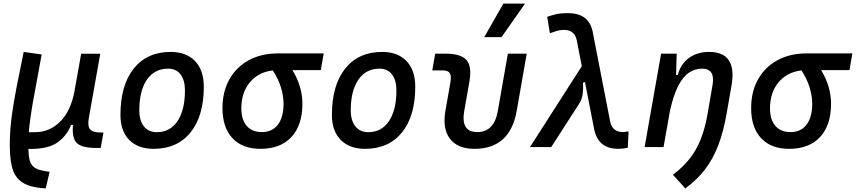

<svg xmlns="http://www.w3.org/2000/svg" viewBox="-20 -815 4744 1064"><path d="M233.4 229 225.6 228.5Q143.1 223.1 101.1 194.1Q59.1 165 45.4 106.4Q31.7 47.9 34.7 -45.9Q36.6 -108.9 46.1 -179Q55.7 -249 72.3 -334.2Q88.9 -419.4 111.3 -527.3L210.9 -513.2Q181.6 -357.9 163.6 -255.4Q145.5 -152.8 139.6 -82.5H174.3Q254.9 -82.5 313.5 -141.1Q372.1 -199.7 393.1 -310.5L394.5 -320.8Q395 -323.2 395.5 -325.7V-325.2L429.7 -517.1H535.6L472.2 -160.6Q464.4 -116.2 479 -98.4Q493.7 -80.6 539.1 -80.6H553.2L538.1 4.9H512.7Q435.1 4.9 406.5 -21.7Q377.9 -48.3 384.3 -122.6H374Q349.1 -60.5 296.6 -24.4Q244.1 11.7 142.6 10.3H137.2Q138.2 48.8 144.8 74Q151.4 99.1 171.1 113.3Q190.9 127.4 232.4 133.8L254.9 137.2Z M831.1 9.8Q744.6 9.8 696 -39.8Q647.5 -89.4 647.5 -177.7Q647.5 -342.8 721.2 -435.1Q794.9 -527.3 925.8 -527.3Q1012.2 -527.3 1060.8 -476.6Q1109.4 -425.8 1109.4 -335Q1109.4 -172.4 1035.9 -81.3Q962.4 9.8 831.1 9.8ZM849.1 -82.5Q922.4 -82.5 963.6 -143.8Q1004.9 -205.1 1004.9 -314Q1004.9 -370.6 980.5 -402.6Q956.1 -434.6 911.6 -434.6Q836.4 -434.6 794.2 -373.5Q752 -312.5 752 -203.6Q752 -146.5 777.6 -114.5Q803.2 -82.5 849.1 -82.5Z M1423.3 9.8Q1323.2 9.8 1268.1 -49.3Q1212.9 -108.4 1212.9 -215.8Q1212.9 -307.1 1251.2 -375.2Q1289.6 -443.4 1358.6 -481.2Q1427.7 -519 1520 -519H1773.9L1757.8 -426.3H1600.6Q1628.4 -381.3 1642.1 -334.2Q1655.8 -287.1 1655.8 -240.2Q1655.8 -121.1 1595 -55.7Q1534.2 9.8 1423.3 9.8ZM1491.7 -424.8Q1412.1 -415.5 1364.7 -358.9Q1317.4 -302.2 1317.4 -213.9Q1317.4 -151.9 1347.2 -117.4Q1377 -83 1430.7 -83Q1488.3 -83 1519.8 -124Q1551.3 -165 1551.3 -240.2Q1551.3 -282.2 1537.1 -329.8Q1522.9 -377.4 1491.7 -424.8Z M2002.9 9.8Q1916.5 9.8 1867.9 -39.8Q1819.3 -89.4 1819.3 -177.7Q1819.3 -342.8 1893.1 -435.1Q1966.8 -527.3 2097.7 -527.3Q2184.1 -527.3 2232.7 -476.6Q2281.2 -425.8 2281.2 -335Q2281.2 -172.4 2207.8 -81.3Q2134.3 9.8 2002.9 9.8ZM2021 -82.5Q2094.2 -82.5 2135.5 -143.8Q2176.8 -205.1 2176.8 -314Q2176.8 -370.6 2152.3 -402.6Q2127.9 -434.6 2083.5 -434.6Q2008.3 -434.6 1966.1 -373.5Q1923.8 -312.5 1923.8 -203.6Q1923.8 -146.5 1949.5 -114.5Q1975.1 -82.5 2021 -82.5Z M2608.9 9.8Q2516.1 9.8 2473.6 -45.9Q2431.2 -101.6 2448.2 -200.2L2475.6 -356.4Q2482.4 -394 2472.9 -409.4Q2463.4 -424.8 2433.1 -424.8H2375.5L2391.6 -517.6H2449.2Q2535.2 -517.6 2565.7 -481.4Q2596.2 -445.3 2581.1 -361.3L2552.7 -200.2Q2532.2 -83 2625 -83Q2718.3 -83 2738.8 -200.2L2794.4 -517.6H2898.9L2843.3 -200.2Q2806.2 9.8 2608.9 9.8ZM2663.6 -609.4 2769.5 -794.9H2889.6L2759.3 -609.4Z M3406.2 9.8Q3352.5 9.8 3319.3 -15.6Q3286.1 -41 3273.4 -95.2L3221.7 -360.4L3210.9 -356.9Q3212.9 -325.7 3209.2 -295.7Q3205.6 -265.6 3189.9 -240.7L3034.7 0H2917L3204.1 -448.2L3175.8 -593.8Q3168.9 -623.5 3150.4 -636.5Q3131.8 -649.4 3106.9 -649.4Q3084.5 -649.4 3065.2 -643.6Q3045.9 -637.7 3027.3 -630.9L3012.2 -721.7Q3032.2 -729 3059.1 -735.6Q3085.9 -742.2 3128.4 -742.2Q3182.6 -742.2 3217 -718.5Q3251.5 -694.8 3263.7 -642.6L3361.8 -138.7Q3368.7 -109.4 3387.2 -96.2Q3405.8 -83 3432.6 -83Q3435.1 -83 3442.4 -84Q3449.7 -85 3463.4 -86.9L3459 3.9Q3432.1 9.8 3406.2 9.8Z M3552.2 0 3643.6 -517.6H3730L3726.6 -399.9H3736.3Q3752 -460.9 3798.3 -494.1Q3844.7 -527.3 3909.7 -527.3Q4066.4 -527.3 4033.7 -340.3L4007.3 -189Q3989.7 -86.4 3960.4 -10Q3931.2 66.4 3886.7 124.3Q3842.3 182.1 3777.8 229L3709 153.3Q3764.2 112.3 3802 64.2Q3839.8 16.1 3864 -45.4Q3888.2 -106.9 3901.9 -188L3928.7 -344.2Q3944.3 -434.6 3870.6 -434.6Q3831.5 -434.6 3798.1 -412.4Q3764.6 -390.1 3738 -338.4Q3711.4 -286.6 3692.4 -198.7L3657.2 0Z M4353 9.8Q4252.9 9.8 4197.8 -49.3Q4142.6 -108.4 4142.6 -215.8Q4142.6 -307.1 4180.9 -375.2Q4219.2 -443.4 4288.3 -481.2Q4357.4 -519 4449.7 -519H4703.6L4687.5 -426.3H4530.3Q4558.1 -381.3 4571.8 -334.2Q4585.4 -287.1 4585.4 -240.2Q4585.4 -121.1 4524.7 -55.7Q4463.9 9.8 4353 9.8ZM4421.4 -424.8Q4341.8 -415.5 4294.4 -358.9Q4247.1 -302.2 4247.1 -213.9Q4247.1 -151.9 4276.9 -117.4Q4306.6 -83 4360.4 -83Q4418 -83 4449.5 -124Q4481 -165 4481 -240.2Q4481 -282.2 4466.8 -329.8Q4452.6 -377.4 4421.4 -424.8Z"/></svg>

Font: Cascadia Mono PL
Style: Italic
Weight: 400
Italic angle: -10°
Monospace: yes
Designer: Aaron Bell
Foundry: Saja Typeworks
Version: Version 2404.023; ttfautohint (v1.8.4)